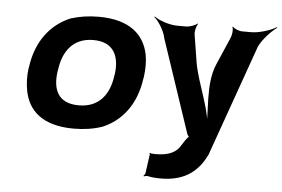

<svg xmlns="http://www.w3.org/2000/svg" viewBox="-53 -638 1359 926"><g transform="rotate(5 626.5 -175.0)"><path d="M77 -269 75 -259C70 -220 72 -185 78 -152C96 -58 165 10 317 10C367 10 413 3 454 -11C547 -49 614 -134 631 -259L633 -269C638 -308 638 -343 632 -376C613 -470 543 -538 391 -538C341 -538 297 -531 256 -518C162 -479 94 -394 77 -269ZM492 -269 490 -259C479 -176 434 -104 332 -104C227 -104 204 -175 216 -259L218 -269C229 -351 273 -424 375 -424C477 -424 503 -352 492 -269ZM694 100 681 194C680 199 675 205 673 206L674 210C678 208 688 206 693 207C711 211 732 213 757 213C882 213 941 151 976 79L1168 -462C1185 -498 1228 -543 1253 -560L1251 -563C1225 -546 1168 -528 1130 -528H1086C1071 -528 1046 -538 1040 -547L1037 -545C1043 -536 1040 -507 1033 -492L976 -360C931 -258 963 -120 952 -40H956C967 -120 897 -258 880 -360L859 -492C856 -507 863 -536 871 -545L868 -547C860 -538 831 -528 816 -528H772C733 -528 682 -546 660 -563L658 -560C679 -543 708 -498 715 -461L864 -17C864 -13 873 3 878 3V-1C873 -1 862 14 859 18L844 41C823 80 786 98 721 98C713 98 706 97 698 97C697 97 697 95 697 94L691 96C692 97 694 99 694 100Z"/></g></svg>

Font: Asimov
Style: EdgeWideIt
Weight: 500
Designer: Google
Version: Version 2.000980: 2014